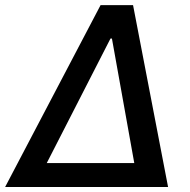

<svg xmlns="http://www.w3.org/2000/svg" viewBox="-41 -748 762 768"><path d="M-20.5 0 361.3 -727.5H491.2L631.3 0ZM146 -95.7H496.1L406.7 -593.8H400.9Z"/></svg>

Font: Inter Medium
Style: Italic
Weight: 500
Italic angle: -9.3988°
Designer: Rasmus Andersson
Foundry: rsms
Version: Version 4.001;git-66647c0bb